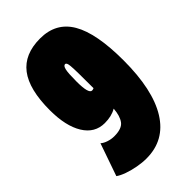

<svg xmlns="http://www.w3.org/2000/svg" viewBox="-221 -781 863 863"><g transform="rotate(-45 210.0 -350.0)"><path d="M172 10Q145 10 115.5 4.5Q86 -1 60.5 -10Q35 -19 20 -30L74 -185Q85 -175 103.5 -169Q122 -163 140 -163Q189 -163 206 -186.5Q223 -210 226 -253Q196 -235 152 -235Q89 -235 53.5 -292.5Q18 -350 18 -451Q18 -583 66.5 -646.5Q115 -710 215 -710Q316 -710 363.5 -628.5Q411 -547 411 -375Q411 -188 349.5 -89Q288 10 172 10ZM194 -457Q194 -379 215 -379Q221 -379 227 -382Q227 -441 226.5 -475Q226 -509 224.5 -524.5Q223 -540 220 -544.5Q217 -549 213 -549Q203 -549 198.5 -529.5Q194 -510 194 -457Z"/></g></svg>

Font: Georama ExtraCondensed Black
Style: Regular
Weight: 900
Width: 2
Designer: Jean-Baptiste Levee
Foundry: Production Type
Version: Version 1.000